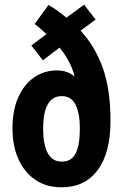

<svg xmlns="http://www.w3.org/2000/svg" viewBox="-20 -785 521 815"><path d="M186 -764Q221 -744 262 -710L337 -765L386 -702L322 -655Q385 -586 417 -495Q449 -404 449 -271Q449 -137 395 -63.5Q341 10 241 10Q176 10 129.5 -22Q83 -54 58 -110Q33 -166 33 -240Q33 -318 58 -373Q83 -428 125.5 -457Q168 -486 221 -486Q266 -486 294 -462L296 -464Q287 -497 271.5 -525.5Q256 -554 233 -583L162 -529L113 -592L177 -640Q163 -653 152 -663Q141 -673 127 -683ZM242 -377Q163 -377 163 -237Q163 -174 182 -136.5Q201 -99 242 -99Q284 -99 301.5 -134.5Q319 -170 319 -241Q319 -303 301 -340Q283 -377 242 -377Z"/></svg>

Font: Noto Sans Telugu ExtraCondensed
Style: Bold
Weight: 700
Width: 2
Designer: Jelle Bosma - Monotype Design Team
Foundry: Monotype Imaging Inc.
Version: Version 2.005; ttfautohint (v1.8.4.7-5d5b)